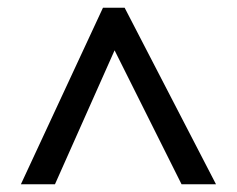

<svg xmlns="http://www.w3.org/2000/svg" viewBox="-20 -739 612 496"><path d="M34 -263 246 -719H302L538 -263H449L276 -609L122 -263Z"/></svg>

Font: Noto Sans Sinhala UI Medium
Style: Regular
Weight: 500
Designer: Jelle Bosma - Monotype Design Team
Foundry: Monotype Imaging Inc.
Version: Version 2.006; ttfautohint (v1.8.4.7-5d5b)